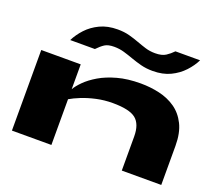

<svg xmlns="http://www.w3.org/2000/svg" viewBox="-124 -924 1246 1097"><g transform="rotate(20 499.0 -375.0)"><path d="M45 -490H285V-339Q298 -362 326.5 -390.5Q355 -419 399 -445Q443 -471 504.5 -488Q566 -505 645 -505Q704 -505 759 -492.5Q814 -480 857.5 -450Q901 -420 927 -368Q953 -316 953 -237V0H713V-207Q713 -282 674 -313.5Q635 -345 533 -345Q482 -345 434.5 -334.5Q387 -324 348.5 -308.5Q310 -293 285 -278V0H45ZM683 -595Q644 -595 611.5 -603.5Q579 -612 550 -622.5Q521 -633 492 -641.5Q463 -650 431 -650Q394 -650 374 -637Q354 -624 331 -600H181Q200 -638 231.5 -672Q263 -706 309 -728Q355 -750 416 -750Q456 -750 487.5 -741.5Q519 -733 547 -722.5Q575 -712 602.5 -703.5Q630 -695 662 -695Q703 -695 726 -710Q749 -725 768 -745H918Q900 -708 868 -673.5Q836 -639 790.5 -617Q745 -595 683 -595Z"/></g></svg>

Font: Syne ExtraBold
Style: Regular
Weight: 800
Designer: Lucas Descroix
Foundry: Bonjour Monde
Version: Version 2.200; ttfautohint (v1.8.4)